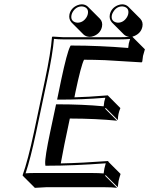

<svg xmlns="http://www.w3.org/2000/svg" viewBox="-20 -819 698 898"><path d="M493.7 -751Q500 -781.2 530.8 -794.4Q542 -798.8 551.8 -798.8Q568.8 -798.3 579.6 -788.1L636.2 -731.4Q650.4 -715.8 646 -694.3Q639.6 -663.6 607.9 -650.4Q603 -648.4 599.6 -647.9L601.1 -645L657.7 -588.4Q649.9 -560.1 648.9 -557.6Q647 -547.4 645.5 -531.2L642.6 -527.3Q642.6 -527.3 471.2 -537.6Q418.9 -539.6 373 -539.6Q358.9 -511.7 333 -388.7L328.1 -363.8Q389.2 -365.2 484.4 -373L486.8 -370.1L543 -313.5Q537.1 -299.3 534.2 -285.6Q531.2 -270.5 531.2 -257.3L474.6 -314L471.2 -311L527.8 -254.4Q431.6 -264.2 306.6 -264.6L281.2 -143.6Q272 -99.1 264.2 -54.7Q314.9 -55.7 370.4 -58.6Q425.8 -61.5 456.1 -64L485.8 -65.9L487.3 -62L543.9 -5.4Q538.6 10.7 534.7 27.3Q534.2 30.8 530.8 56.6L474.1 0L471.2 2.9L527.8 59.6Q503.9 56.6 468.8 56.6H195.8L143.1 59.6L86.4 2.9L85.9 0Q110.4 -68.4 138.7 -200.2L190.4 -444.8Q217.8 -574.2 223.1 -645L225.6 -647.9Q227.5 -647.9 275.9 -645H539.1Q563.5 -645 584.5 -646.5Q569.8 -648.4 560.1 -657.2L503.4 -713.9Q489.7 -729.5 493.7 -751ZM304.7 -751Q311 -781.2 341.8 -794.4Q352.5 -798.8 362.8 -798.8Q379.9 -798.3 390.6 -788.1L447.3 -731.4Q461.4 -716.3 457 -694.3Q450.7 -664.1 419.9 -650.9Q408.7 -646.5 398.9 -646.5Q381.8 -647.5 371.1 -657.2L314.5 -713.9Q300.8 -729.5 304.7 -751ZM214.8 -202.1 242.2 -331.1H250Q367.2 -331.1 464.8 -321.8Q465.8 -333.5 467.8 -344.2Q469.7 -353.5 472.7 -361.8Q365.2 -353 259.3 -353H247.1L266.6 -447.3Q293 -571.3 307.6 -600.6L310.5 -606H316.9Q440.4 -606 579.6 -594.7Q581.1 -607.4 582.5 -616.2Q584 -623.5 588.4 -636.7Q565.4 -634.8 539.1 -634.8H275.9Q251 -634.8 232.4 -637.2Q226.6 -565.9 200.2 -442.9L148.4 -197.8Q122.1 -74.7 99.6 -8.3Q118.2 -9.8 139.2 -9.8H412.1Q442.4 -9.8 464.8 -7.8Q467.3 -25.9 468.3 -31.2Q470.7 -42 474.6 -55.2Q321.8 -43.9 201.7 -43.9H192.4L191.4 -53.2Q189.5 -82.5 214.8 -202.1ZM314.5 -749Q309.1 -722.7 332 -714.8Q334.5 -714.4 335.4 -713.9Q339.4 -713.4 342.3 -712.9Q369.1 -712.9 385.3 -739.3Q389.2 -746.6 390.6 -752.9Q396 -778.3 374.5 -786.6Q371.6 -787.6 369.6 -788.1Q365.7 -788.6 362.8 -789.1Q335.9 -789.1 319.8 -762.7Q315.9 -755.4 314.5 -749ZM503.4 -749Q498 -723.6 519.5 -715.3Q522.5 -714.4 524.4 -713.9Q528.3 -713.4 531.2 -712.9Q558.1 -712.9 574.2 -739.3Q578.1 -746.6 579.6 -752.9Q585 -779.3 562.5 -787.1Q560.1 -787.6 558.6 -788.1Q554.7 -788.6 551.8 -789.1Q524.9 -789.1 509.3 -762.7Q504.9 -755.4 503.4 -749Z"/></svg>

Font: Linux Biolinum Shadow O
Style: Italic
Weight: 400
Italic angle: -12°
Designer: Philipp H. Poll
Foundry: Philipp H. Poll
Version: Version 0.6.2